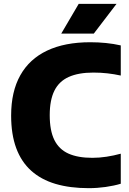

<svg xmlns="http://www.w3.org/2000/svg" viewBox="-20 -970 674 1000"><path d="M442 10Q344.5 10 269.2 -12.2Q194 -34.5 142.5 -80.8Q91 -127 64.5 -198.5Q38 -270 38 -368Q38 -493 85.8 -578Q133.5 -663 225.5 -706.5Q317.5 -750 450 -750Q492 -750 531.8 -746Q571.5 -742 609 -733.5V-576.5Q575 -584 539.8 -588Q504.5 -592 466.5 -592Q388.5 -592 338 -569.2Q287.5 -546.5 263.2 -497.5Q239 -448.5 239 -370Q239 -290 263 -241.2Q287 -192.5 336.2 -170.2Q385.5 -148 461 -148Q498 -148 535.2 -153.8Q572.5 -159.5 609 -169.5V-13Q574 -2.5 530.2 3.8Q486.5 10 442 10ZM299 -795 390 -950H587L468.5 -795Z"/></svg>

Font: Encode Sans SC Condensed Thin ExtraBold
Style: Regular
Weight: 800
Version: Version 3.002